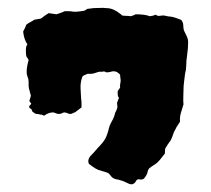

<svg xmlns="http://www.w3.org/2000/svg" viewBox="-20 -465 547 497"><path d="M467 -357Q467 -340 464.5 -323.5Q462 -307 462 -294Q462 -285 459 -274Q458 -264 456.5 -253.5Q455 -243 455 -232Q455 -223 454.5 -213.5Q454 -204 455 -195Q451 -183 448 -172Q445 -161 446 -150Q443 -145 439.5 -140Q436 -135 434 -130Q430 -124 428 -117Q426 -110 422 -102Q418 -97 414.5 -91.5Q411 -86 408 -81Q407 -77 407 -74Q407 -71 407 -68Q403 -63 398.5 -57Q394 -51 389 -46Q384 -41 378 -37.5Q372 -34 366 -29Q363 -25 362.5 -22Q362 -19 361 -16Q360 -14 358.5 -11Q357 -8 355 -6Q351 2 339 -1Q334 -1 331.5 4.5Q329 10 322 12Q318 13 308 8Q298 3 293 2Q287 0 281 -1Q275 -2 270 -6Q268 -8 265 -12Q262 -16 260 -17Q256 -19 248.5 -21Q241 -23 235 -25Q226 -29 220 -33.5Q214 -38 210 -41Q206 -50 213 -60Q218 -65 223.5 -71Q229 -77 233 -82Q247 -96 252.5 -106Q258 -116 263 -137Q265 -142 266.5 -145.5Q268 -149 270 -152Q273 -157 275 -162.5Q277 -168 278 -173Q280 -176 281.5 -180Q283 -184 284 -187Q284 -190 283.5 -192.5Q283 -195 283 -199L288 -212Q285 -215 285 -218Q284 -226 285 -230Q287 -232 288.5 -234.5Q290 -237 291 -239Q290 -244 291.5 -249.5Q293 -255 292 -261Q291 -265 291 -271Q289 -275 282 -279Q275 -281 272.5 -280.5Q270 -280 261 -278Q255 -277 252.5 -279Q250 -281 243 -279Q240 -280 235.5 -279Q231 -278 229 -277Q221 -274 216.5 -274Q212 -274 207 -274Q202 -272 197.5 -270Q193 -268 192 -263Q188 -250 188.5 -237Q189 -224 190 -209Q191 -204 191 -198.5Q191 -193 191 -187L174 -174Q171 -174 168.5 -172Q166 -170 161 -170Q159 -170 154.5 -172Q150 -174 147 -174Q144 -174 140.5 -172Q137 -170 133 -170Q128 -170 124 -172Q120 -174 117 -174Q106 -174 95 -166Q94 -165 90.5 -167Q87 -169 86 -168Q80 -170 75.5 -170Q71 -170 67 -174Q63 -176 62.5 -179.5Q62 -183 57 -185Q54 -189 57 -192Q59 -193 61 -197Q57 -201 56 -204L60 -217Q59 -222 57.5 -226.5Q56 -231 55 -236Q54 -241 54 -245.5Q54 -250 54 -254Q54 -260 51.5 -266Q49 -272 49 -278Q49 -292 54 -309Q54 -311 51 -315Q48 -319 48 -320Q47 -325 47 -335.5Q47 -346 51 -350Q42 -363 40 -383Q40 -384 43 -389.5Q46 -395 46 -396Q46 -397 48 -401Q53 -405 58 -407.5Q63 -410 69 -414Q73 -415 77.5 -415.5Q82 -416 86 -417Q91 -421 96 -424.5Q101 -428 106 -431L126 -428Q131 -430 136.5 -431.5Q142 -433 147 -436Q152 -436 157.5 -436Q163 -436 168 -435Q175 -434 182 -435Q189 -436 197 -437Q199 -437 206 -442L222 -444Q230 -444 239 -444.5Q248 -445 255 -444Q265 -444 274 -440Q283 -436 290 -430Q292 -429 293 -428Q294 -427 296 -425Q301 -424 306.5 -424Q312 -424 319 -423Q321 -424 324.5 -425Q328 -426 331 -428Q341 -428 350.5 -427Q360 -426 368 -423Q377 -424 383 -427Q388 -423 393.5 -424Q399 -425 404 -425Q409 -424 413.5 -423Q418 -422 422 -422Q429 -421 435.5 -418.5Q442 -416 448 -414Q451 -412 452 -409Q453 -406 454 -404Q454 -400 454.5 -397.5Q455 -395 455 -392Q455 -387 461 -376Q467 -365 467 -357Z"/></svg>

Font: Darumadrop One
Style: Regular
Weight: 400
Version: Version 1.000